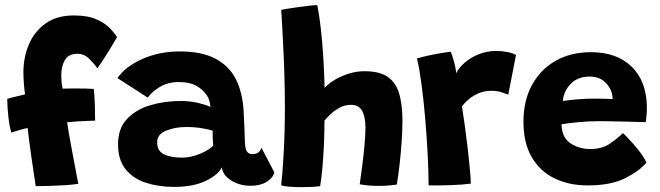

<svg xmlns="http://www.w3.org/2000/svg" viewBox="-20 -742 2650 771"><path d="M123.5 5.5Q122 -5.5 116.2 -42.5Q110.5 -79.5 103.5 -129.2Q96.5 -179 91 -228Q80 -226 60.5 -220.5Q41 -215 25.5 -209.5Q18 -233.5 13.8 -271.5Q9.5 -309.5 9 -344.5Q15 -347 29.8 -350.8Q44.5 -354.5 59.5 -358Q74.5 -361.5 80.5 -363Q77.5 -385 75.8 -408Q74 -431 74 -452Q74 -511.5 96 -563.5Q118 -615.5 163 -647.8Q208 -680 276.5 -680Q333 -680 368.2 -664Q403.5 -648 422.8 -627.2Q442 -606.5 450 -593Q439.5 -574 423.5 -548Q407.5 -522 392.8 -499.5Q378 -477 371 -467.5Q360 -484 339.2 -505Q318.5 -526 291 -526Q255 -526 240.5 -500.8Q226 -475.5 226 -439.5Q226 -427.5 227.2 -413Q228.5 -398.5 231.5 -386Q247 -386.5 272 -386.8Q297 -387 320.8 -386.5Q344.5 -386 356.5 -385Q359.5 -358.5 360.8 -322.5Q362 -286.5 362 -257.5Q357.5 -257.5 336.8 -256.8Q316 -256 291.2 -254.5Q266.5 -253 249.5 -251Q251.5 -235.5 256.2 -208.2Q261 -181 267 -148.8Q273 -116.5 278.8 -86Q284.5 -55.5 288.8 -33.2Q293 -11 294.5 -4Q274.5 -0.5 244 1.5Q213.5 3.5 181 4.5Q148.5 5.5 123.5 5.5Z M678 8.5Q616.5 8.5 565.5 -8.2Q514.5 -25 484.2 -62.5Q454 -100 454 -163Q454 -225.5 489.2 -263.5Q524.5 -301.5 582 -319Q639.5 -336.5 706.5 -336.5Q745 -336.5 779 -328Q813 -319.5 825 -312.5Q824.5 -325.5 819.8 -340Q815 -354.5 806.5 -364.5Q791.5 -385 765.8 -398.8Q740 -412.5 698 -412.5Q655 -412.5 622.5 -393.2Q590 -374 573.5 -350L451.5 -428.5Q485 -476 553 -505.8Q621 -535.5 701.5 -535.5Q790 -535.5 844.8 -506.5Q899.5 -477.5 926.5 -425.5Q939 -400.5 947 -370.5Q955 -340.5 958 -301.5Q960 -268 961 -239Q962 -210 963 -184Q963.5 -145.5 971.2 -134.2Q979 -123 993 -123Q1023 -123 1029.5 -149.5L1081.5 -50Q1076 -27 1050.5 -11.5Q1025 4 986 4Q942.5 4 908.5 -17.2Q874.5 -38.5 870.5 -70.5Q858.5 -41.5 808 -16.5Q757.5 8.5 678 8.5ZM711.5 -109Q747 -109 783.5 -124.5Q820 -140 836 -157Q835 -172.5 834.2 -189Q833.5 -205.5 834 -217Q823 -221.5 792.2 -226.8Q761.5 -232 728 -232Q682.5 -232 646.8 -217.2Q611 -202.5 611 -170.5Q611 -136 638.2 -122.5Q665.5 -109 711.5 -109Z M1265.5 5.5Q1253.5 7.5 1233 8.5Q1212.5 9.5 1190.5 9.5Q1164.5 9.5 1142 7.8Q1119.5 6 1109 2Q1114.5 -43.5 1119.2 -127.5Q1124 -211.5 1124 -310.5Q1124 -378 1121.8 -447.8Q1119.5 -517.5 1116 -583Q1112.5 -648.5 1109.5 -702.5Q1113 -703.5 1131.5 -706.5Q1150 -709.5 1174.5 -713Q1199 -716.5 1221 -719Q1243 -721.5 1254 -721.5Q1265.5 -665 1273.2 -577.8Q1281 -490.5 1283.5 -389Q1309 -417 1353.8 -436.5Q1398.5 -456 1444.5 -456Q1505 -456 1537.8 -432.8Q1570.5 -409.5 1583.2 -365.2Q1596 -321 1596 -257.5Q1596 -217.5 1592.8 -171.2Q1589.5 -125 1584.5 -80.8Q1579.5 -36.5 1573.5 -1Q1539 4.5 1500.5 4.5Q1459 4.5 1424.5 -2Q1429 -32 1434.5 -75Q1440 -118 1443.8 -160Q1447.5 -202 1447.5 -229Q1447.5 -272.5 1434.2 -296.8Q1421 -321 1389 -321Q1364.5 -321 1343.5 -309.5Q1322.5 -298 1306.8 -283Q1291 -268 1283 -257.5Q1283 -206 1280.5 -154.8Q1278 -103.5 1274 -61.2Q1270 -19 1265.5 5.5Z M1811.5 -448Q1823 -470.5 1846.8 -491Q1870.5 -511.5 1903.2 -524.5Q1936 -537.5 1973 -537.5Q1995.5 -537.5 2018.2 -532.8Q2041 -528 2052 -521L2021 -362Q2010 -366.5 1992.5 -372Q1975 -377.5 1952.5 -377.5Q1917.5 -377.5 1886.8 -360.2Q1856 -343 1835 -314.5Q1840 -285 1846.2 -240.2Q1852.5 -195.5 1858 -148Q1863.5 -100.5 1867 -61.5Q1870.5 -22.5 1870.5 -4.5Q1835 0 1789 1.5Q1743 3 1701 2.5Q1701 -50 1697.5 -119.5Q1694 -189 1687.8 -262.5Q1681.5 -336 1673 -400.5Q1664.5 -465 1654.5 -507.5Q1678.5 -514.5 1707.5 -520.5Q1736.5 -526.5 1760 -530.2Q1783.5 -534 1790 -534.5Q1796 -520.5 1803.5 -493.2Q1811 -466 1811.5 -448Z M2576 -89.5Q2548 -55.5 2490.5 -26.5Q2433 2.5 2340 2.5Q2264 2.5 2205.8 -26.2Q2147.5 -55 2114.8 -111.8Q2082 -168.5 2082 -253Q2082 -337.5 2116 -400.2Q2150 -463 2211 -497.8Q2272 -532.5 2353.5 -532.5Q2456 -532.5 2515.5 -475.2Q2575 -418 2577.5 -317Q2578 -283 2573 -251.5Q2565.5 -251.5 2541 -252.2Q2516.5 -253 2485.8 -253.8Q2455 -254.5 2427.8 -255Q2400.5 -255.5 2387.5 -255.5Q2344 -255.5 2303 -251.5Q2262 -247.5 2235 -243Q2235 -224.5 2240 -208.5Q2249.5 -177.5 2280.5 -160.5Q2311.5 -143.5 2350 -143.5Q2396.5 -143.5 2427.8 -164.5Q2459 -185.5 2481.5 -207.5Q2485 -205 2497 -192.5Q2509 -180 2524.8 -162.2Q2540.5 -144.5 2554.5 -125.2Q2568.5 -106 2576 -89.5ZM2240.5 -336.5Q2263 -340 2296 -343Q2329 -346 2372.5 -346Q2395.5 -346 2414 -345.2Q2432.5 -344.5 2440 -344.5Q2440 -355 2437 -367.5Q2430.5 -393 2407.8 -413.8Q2385 -434.5 2347.5 -434.5Q2299 -434.5 2270.8 -404.2Q2242.5 -374 2240.5 -336.5Z"/></svg>

Font: Grandstander
Style: Bold
Weight: 700
Designer: Tyler Finck
Foundry: Etcetera Type Co
Version: Version 1.200; ttfautohint (v1.8.3)